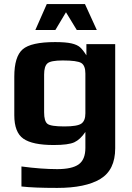

<svg xmlns="http://www.w3.org/2000/svg" viewBox="-20 -700 648 940"><path d="M544 -484H403V-429C391.7 -447 381.3 -460.2 372 -468.5C362.7 -476.8 348.7 -483.2 330 -487.5C311.3 -491.8 284.7 -494 250 -494C171.3 -494 118.3 -482.2 91 -458.5C63.7 -434.8 50 -390.3 50 -325V-136C50 -80 64.8 -41.7 94.5 -21C124.2 -0.3 173.7 10 243 10C291 10 324.7 5.5 344 -3.5C363.3 -12.5 381.3 -29.3 398 -54V24C398 62 387.2 88.8 365.5 104.5C343.8 120.2 308.7 128 260 128C208.7 128 150.3 123.7 85 115V213C125.7 217.7 184 220 260 220C352.7 220 423.2 205.3 471.5 176C519.8 146.7 544 96.7 544 26ZM398 -145C398 -121 391.5 -104.3 378.5 -95C365.5 -85.7 337.7 -81 295 -81C250.3 -81 222.7 -85.3 212 -94C201.3 -102.7 196 -121.3 196 -150V-335C196 -361.7 201.3 -379.8 212 -389.5C222.7 -399.2 247.7 -404 287 -404C334.3 -404 364.7 -399.8 378 -391.5C391.3 -383.2 398 -366 398 -340ZM454 -553 396 -680H209L153 -553H251L303 -640L356 -553Z"/></svg>

Font: Play
Style: Bold
Weight: 700
Designer: Jonas Hecksher
Foundry: Jonas Hecksher, Playtypeª, e-types AS
Version: Version 1.002